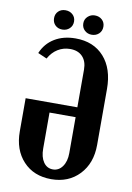

<svg xmlns="http://www.w3.org/2000/svg" viewBox="-93 -898 662 966"><g transform="rotate(10 237.5 -415.0)"><path d="M111.8 -791Q111.8 -812.5 126 -826.2Q140.1 -839.8 162.1 -839.8Q184.1 -839.8 199 -826.2Q213.9 -812.5 213.9 -791Q213.9 -769 199 -755.1Q184.1 -741.2 162.1 -741.2Q140.1 -741.2 126 -755.1Q111.8 -769 111.8 -791ZM261.2 -791Q261.2 -812 276.4 -825.9Q291.5 -839.8 312 -839.8Q334.5 -839.8 349.1 -826.2Q363.8 -812.5 363.8 -791Q363.8 -769 349.1 -755.1Q334.5 -741.2 312 -741.2Q291 -741.2 276.1 -755.1Q261.2 -769 261.2 -791ZM41 -369.1H305.2V-562Q305.2 -604 282.5 -627.9Q259.8 -651.9 219.2 -651.9Q184.6 -651.9 156.2 -634.3Q127.9 -616.7 109.9 -584L64 -604Q85 -654.3 129.9 -681.6Q174.8 -709 236.8 -709Q329.1 -709 382.6 -649.2Q436 -589.4 436 -485.8V-200.2Q436 -106.4 381.1 -48.3Q326.2 9.8 237.8 9.8Q148.4 9.8 94.7 -47.9Q41 -105.5 41 -200.2ZM305.2 -134.8V-318.8H171.9V-134.8Q171.9 -91.3 189.7 -65.7Q207.5 -40 237.8 -40Q267.6 -40 286.4 -66.4Q305.2 -92.8 305.2 -134.8Z"/></g></svg>

Font: Moniqa Black Paragraph
Style: Regular
Weight: 900
Designer: Rajesh Rajput
Foundry: Rajesh Rajput
Version: Version 1.000